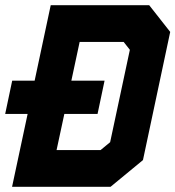

<svg xmlns="http://www.w3.org/2000/svg" viewBox="-32 -720 676 740"><path d="M14.5 0 74.5 -281H-12L15 -409H101.5L163.5 -700H543L624 -597L519 -103L394 0ZM101 -71H375L454 -138L544 -561L494 -629.5H220L159 -343.5H71H159ZM101 -71 159 -343.5H293H159L220 -629.5H494L544 -561L454 -138L375 -71ZM186 -141.5H355.5L392.5 -172L468.5 -528L444.5 -558.5H275L243 -409H371L344 -281H216Z"/></svg>

Font: Tourney Thin Black
Style: Italic
Weight: 900
Italic angle: -12°
Version: Version 1.015